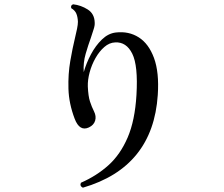

<svg xmlns="http://www.w3.org/2000/svg" viewBox="-20 -819 1040 892"><path d="M365 53Q349 45 356 30Q429 -2 484 -51.5Q539 -101 573 -180Q607 -259 614 -378Q622 -514 594.5 -569.5Q567 -625 515 -622Q488 -621 464.5 -600.5Q441 -580 423.5 -549Q406 -518 396.5 -483Q387 -448 388 -417Q390 -372 398 -347.5Q406 -323 417 -301Q428 -279 422 -258.5Q416 -238 393 -227Q350 -207 327 -267Q300 -338 298 -406.5Q296 -475 306.5 -535.5Q317 -596 328 -641Q334 -666 338 -685.5Q342 -705 342 -718Q341 -741 334.5 -756Q328 -771 311 -781Q307 -795 320 -799Q356 -795 387.5 -775Q419 -755 420 -714Q421 -701 415 -683Q409 -665 402 -643Q390 -610 378 -569Q366 -528 369 -484Q381 -526 402.5 -566.5Q424 -607 453.5 -635.5Q483 -664 518 -668Q578 -675 624.5 -645.5Q671 -616 695.5 -549.5Q720 -483 713 -378Q691 -42 365 53Z"/></svg>

Font: Zen Old Mincho SemiBold
Style: Regular
Weight: 600
Version: Version 1.500